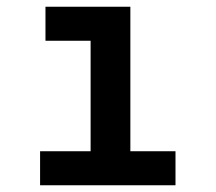

<svg xmlns="http://www.w3.org/2000/svg" viewBox="-20 -550 640 570"><path d="M99 0V-101H249V-429H115V-530H367V-101H501V0Z"/></svg>

Font: Iosevka Curly Extended
Style: Bold
Weight: 700
Width: 7
Monospace: yes
Designer: Belleve Invis
Foundry: Belleve Invis
Version: Version 11.1.0; ttfautohint (v1.8.3)